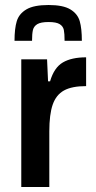

<svg xmlns="http://www.w3.org/2000/svg" viewBox="-20 -747 385 767"><path d="M65 -510H168L172 -422H180Q196 -477 231 -497.5Q266 -518 324 -518V-403Q267 -403 235.5 -385.5Q204 -368 190.5 -329Q177 -290 177 -222V0H65ZM307 -584H238Q238 -613 235 -627.5Q232 -642 218.5 -650.5Q205 -659 174 -659Q143 -659 129 -650.5Q115 -642 111.5 -627Q108 -612 108 -584H38Q38 -633 47 -662.5Q56 -692 85.5 -709.5Q115 -727 174 -727Q232 -727 261 -709.5Q290 -692 298.5 -662.5Q307 -633 307 -584Z"/></svg>

Font: Saira Semi Condensed Medium
Style: Regular
Weight: 500
Width: 4
Designer: Hector Gatti with collaboration of the Omnibus-Type team
Foundry: Omnibus-Type
Version: Version 1.001; ttfautohint (v1.8)